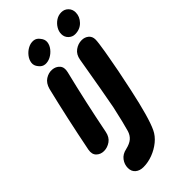

<svg xmlns="http://www.w3.org/2000/svg" viewBox="-288 -792 1081 1081"><g transform="rotate(-45 252.5 -251.0)"><path d="M9 -68Q3 -35 21 -17.5Q39 0 66 0Q93 0 117.5 -17Q142 -34 149 -70Q189 -272 235 -459Q243 -492 226.5 -510.5Q210 -529 183 -531Q156 -533 131 -517Q106 -501 96 -465Q51 -280 9 -68ZM260 -699Q246 -719 224.5 -721Q203 -723 182 -712Q161 -701 146 -682Q131 -663 128 -641.5Q125 -620 141 -601Q156 -581 177.5 -579.5Q199 -578 220 -589Q241 -600 256 -619Q271 -638 273.5 -659Q276 -680 260 -699ZM159 221Q196 221 233 207Q270 193 300 168.5Q330 144 345 112Q376 47 415 -135Q445 -274 459 -358L465 -392Q476 -458 476 -478Q476 -503 459 -517Q442 -531 418 -531Q389 -531 364.5 -513Q340 -495 334 -460L323 -396L300 -263L277 -137Q254 -33 240 15Q232 41 214 56.5Q196 72 162 80Q128 87 110.5 110.5Q93 134 93 162Q93 190 111.5 205.5Q130 221 159 221ZM416 -580Q455 -580 480 -606Q505 -632 505 -665Q505 -690 488.5 -706.5Q472 -723 448 -723Q424 -723 404.5 -710Q385 -697 373 -677Q361 -657 361 -636Q361 -612 377.5 -596Q394 -580 416 -580Z"/></g></svg>

Font: Balsamiq Sans
Style: Bold Italic
Weight: 700
Italic angle: -12°
Designer: Michael Angeles
Foundry: Balsamiq SRL
Version: Version 1.020; ttfautohint (v1.8.4.7-5d5b);gftools[0.9.26]